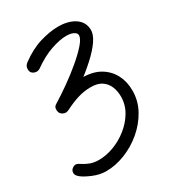

<svg xmlns="http://www.w3.org/2000/svg" viewBox="-170 -772 793 874"><g transform="rotate(-30 227.0 -335.0)"><path d="M132 5Q98 5 63.5 -9.5Q29 -24 13 -37Q-2 -49 -3 -59.5Q-4 -70 1 -78Q8 -87 19 -90.5Q30 -94 45 -83Q63 -71 83 -63.5Q103 -56 129 -56Q167 -56 207 -71Q247 -86 281.5 -113.5Q316 -141 337.5 -177.5Q359 -214 359 -257Q359 -284 349.5 -308Q340 -332 318.5 -347Q297 -362 260 -362Q227 -362 193.5 -352Q160 -342 125 -324V-385L248 -419Q304 -419 341.5 -397Q379 -375 398.5 -338Q418 -301 418 -254Q418 -200 392 -153Q366 -106 324 -70.5Q282 -35 231.5 -15Q181 5 132 5ZM125 -324Q108 -315 96 -319.5Q84 -324 78 -333Q73 -342 74 -355Q75 -368 88 -375Q124 -397 166.5 -427Q209 -457 247 -489Q285 -521 309 -548.5Q333 -576 333 -593Q333 -605 318.5 -612.5Q304 -620 280 -620Q247 -620 200 -604Q153 -588 101 -551Q90 -544 77.5 -546.5Q65 -549 58 -558Q52 -567 53.5 -580.5Q55 -594 68 -604Q122 -644 174.5 -659.5Q227 -675 270 -675Q305 -675 332 -665Q359 -655 374.5 -637Q390 -619 392 -593Q394 -565 372 -533Q350 -501 312 -466.5Q274 -432 225.5 -396Q177 -360 125 -324Z"/></g></svg>

Font: Edu NSW ACT Foundation
Style: Regular
Weight: 400
Designer: Tina and Corey Anderson
Foundry: Google for Education
Version: Version 1.003